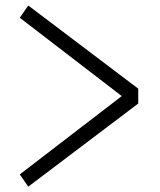

<svg xmlns="http://www.w3.org/2000/svg" viewBox="-20 -700 587 706"><path d="M84 -13.7 52.7 -58.6 427.7 -346.7 52.7 -634.8 84 -679.7 488.3 -374V-319.3Z"/></svg>

Font: Gothic A1 Light
Style: Regular
Weight: 300
Version: Version 2.50